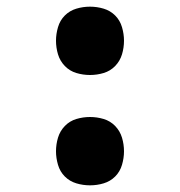

<svg xmlns="http://www.w3.org/2000/svg" viewBox="-20 -548 540 576"><path d="M250 8Q229 8 209 2Q189 -4 174.5 -18.5Q160 -33 154 -53.5Q148 -74 148 -94Q148 -115 154 -135Q160 -155 174.5 -170Q189 -185 209 -191Q229 -197 250 -197Q271 -197 291 -191Q311 -185 325.5 -170Q340 -155 346 -135Q352 -115 352 -94Q352 -74 346 -53.5Q340 -33 325.5 -18.5Q311 -4 291 2Q271 8 250 8ZM250 -323Q229 -323 209 -329Q189 -335 174.5 -350Q160 -365 154 -385Q148 -405 148 -426Q148 -446 154 -466.5Q160 -487 174.5 -501.5Q189 -516 209 -522Q229 -528 250 -528Q271 -528 291 -522Q311 -516 325.5 -501.5Q340 -487 346 -466.5Q352 -446 352 -426Q352 -405 346 -385Q340 -365 325.5 -350Q311 -335 291 -329Q271 -323 250 -323Z"/></svg>

Font: Iosevka Extrabold
Style: Regular
Weight: 800
Monospace: yes
Designer: Belleve Invis
Foundry: Belleve Invis
Version: Version 32.5.0; ttfautohint (v1.8.4)